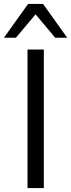

<svg xmlns="http://www.w3.org/2000/svg" viewBox="-52 -957 362 977"><path d="M88 0H171V-705H88ZM-32 -765H29L129 -884L229 -765H290L167 -937H91Z"/></svg>

Font: Poppy and Pepper
Style: Regular
Weight: 400
Designer: Thy Ha
Foundry: Thy Ha
Version: Version 0.001;Glyphs 3.2 (3227)